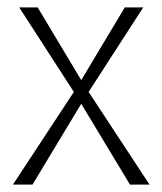

<svg xmlns="http://www.w3.org/2000/svg" viewBox="-20 -500 440 520"><path d="M68 0H15L180 -251L32 -480H82L200 -283L318 -480H368L220 -251L385 0H332L200 -219Z"/></svg>

Font: Glametrix
Style: Light
Weight: 300
Designer: gluk
Foundry: gluk
Version: Version 0.40